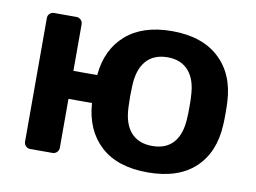

<svg xmlns="http://www.w3.org/2000/svg" viewBox="-64 -622 963 723"><g transform="rotate(10 418.0 -260.0)"><path d="M790 -304Q791 -292 791 -260Q791 -228 790 -216Q785 -110 721 -50Q657 10 540 10Q424 10 360 -49Q296 -108 289 -211H199V-24Q199 -14 192 -7Q185 0 175 0H90Q80 0 73 -7Q66 -14 66 -24V-496Q66 -507 73 -513.5Q80 -520 90 -520H175Q185 -520 192 -513Q199 -506 199 -496V-318H290Q299 -417 363.5 -473.5Q428 -530 540 -530Q655 -530 720 -469.5Q785 -409 790 -304ZM652 -221Q653 -231 653 -260Q653 -289 652 -299Q650 -363 621 -396.5Q592 -430 540 -430Q487 -430 458 -396.5Q429 -363 427 -299L426 -260L427 -221Q429 -157 458 -124Q487 -91 540 -91Q593 -91 621.5 -124Q650 -157 652 -221Z"/></g></svg>

Font: Rubik AZ
Style: Regular
Weight: 500
Designer: Hubert and Fischer
Foundry: Hubert & Fischer
Version: Version 2.000